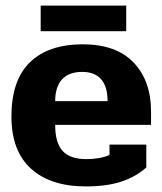

<svg xmlns="http://www.w3.org/2000/svg" viewBox="-20 -654 583 689"><path d="M126 -634H433V-542H126ZM21 -236Q21 -366 87.5 -430.5Q154 -495 277 -495Q397 -495 459.5 -429.5Q522 -364 522 -254V-206H178Q178 -141 205 -112Q232 -83 290 -83Q339 -83 373 -98V-135H505V-53Q467 -19 414.5 -2Q362 15 288 15Q162 15 91.5 -48.5Q21 -112 21 -236ZM366 -291Q366 -343 343 -369.5Q320 -396 275 -396Q227 -396 202.5 -369Q178 -342 178 -291Z"/></svg>

Font: Pridi SemiBold
Style: Regular
Weight: 600
Designer: Katatrad Team
Foundry: CadsonDemak
Version: Version 1.001